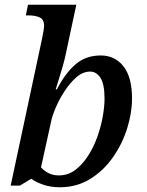

<svg xmlns="http://www.w3.org/2000/svg" viewBox="-20 -780 619 810"><path d="M232 10Q194 10 162 -1Q130 -12 112 -26L64 3H25L157 -615Q166 -657 166 -671Q166 -698 147.5 -706.5Q129 -715 101 -715H89L98 -760H302L256 -545Q252 -526 244 -498Q236 -470 227.5 -443.5Q219 -417 215 -403H220Q255 -471 298.5 -508.5Q342 -546 405 -546Q465 -546 501 -500Q537 -454 537 -365Q537 -304 516.5 -238.5Q496 -173 456.5 -116.5Q417 -60 360.5 -25Q304 10 232 10ZM228 -40Q267 -40 297.5 -63Q328 -86 351.5 -122.5Q375 -159 390.5 -202.5Q406 -246 413.5 -288.5Q421 -331 421 -364Q421 -426 403.5 -452Q386 -478 361 -478Q329 -478 301.5 -453.5Q274 -429 251.5 -394Q229 -359 214.5 -324.5Q200 -290 196 -269L153 -74Q166 -59 185 -49.5Q204 -40 228 -40Z"/></svg>

Font: Noto Serif Medium
Style: Italic
Weight: 500
Italic angle: -12°
Designer: Monotype Design Team
Foundry: Monotype Imaging Inc.
Version: Version 2.014; ttfautohint (v1.8.4.7-5d5b)